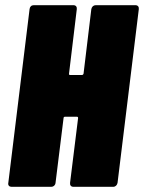

<svg xmlns="http://www.w3.org/2000/svg" viewBox="-20 -720 555 740"><path d="M332 -685 302 -436C301 -433 299 -431 296 -431H250C247 -431 245 -433 246 -436L276 -685C277 -694 272 -700 263 -700H110C101 -700 95 -694 94 -685L12 -15C10 -6 16 0 24 0H178C186 0 193 -6 194 -15L225 -265C225 -268 227 -270 230 -270H277C280 -270 281 -268 281 -265L250 -15C249 -6 254 0 263 0H416C425 0 431 -6 433 -15L515 -685C516 -694 511 -700 502 -700H349C340 -700 334 -694 332 -685Z"/></svg>

Font: Barlow Condensed Black
Style: Italic
Weight: 900
Width: 3
Italic angle: -7°
Designer: Jeremy Tribby
Foundry: Tribby Type
Version: Version 1.422;hotconv 1.0.109;makeotfexe 2.5.65596